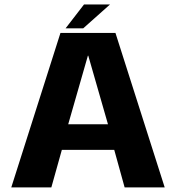

<svg xmlns="http://www.w3.org/2000/svg" viewBox="-20 -820 770 840"><path d="M29.3 0H204.6L250.6 -164.4H479.8L525.3 0H700.6L485.1 -675.9H244.5ZM278.4 -276.3 364.5 -576.4H366.2L452.4 -276.3ZM266.9 -696H344L461.2 -800.4H347.5Z"/></svg>

Font: Anybody Thin
Style: Regular
Weight: 100
Designer: Tyler Finck
Foundry: Etcetera Type Company
Version: Version 1.114;gftools[0.9.25]